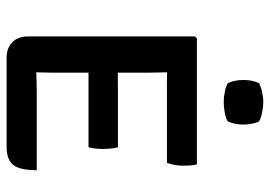

<svg xmlns="http://www.w3.org/2000/svg" viewBox="-132 -644 776 551"><g transform="rotate(90 255.5 -368.0)"><path d="M468 -86Q468 -37 452.5 -18.2Q437 0.5 401.5 0.5H145Q117 0.5 100.5 -16Q84 -32.5 84 -61.5V-540L89.5 -545.5H451.5Q454 -534.5 454.5 -524Q455 -513.5 455 -504.5Q455 -495.5 453 -483.2Q451 -471 447 -459.5H244.5Q234.5 -459.5 218.8 -459.5Q203 -459.5 187 -460Q187 -448 187.5 -435.8Q188 -423.5 188 -408V-318.5Q204 -318.5 219.5 -318.8Q235 -319 244.5 -319H402Q405 -309 406 -297Q407 -285 407 -277Q407 -268 406 -256.2Q405 -244.5 402 -234.5H244.5Q235 -234.5 219.5 -234.5Q204 -234.5 188 -234.5V-129.5Q188 -116.5 187.5 -105.2Q187 -94 187 -84.5Q200.5 -85 214.2 -85.5Q228 -86 247.5 -86ZM209 -679Q209 -704.5 218 -723.5Q227 -729 242.5 -732.5Q258 -736 273 -736Q287 -736 303.5 -732.5Q320 -729 328 -723.5Q332.5 -715 334.8 -702.2Q337 -689.5 337 -679Q337 -654 328 -634.5Q320.5 -629 303.8 -625.8Q287 -622.5 273 -622.5Q258 -622.5 242.2 -625.8Q226.5 -629 218 -634.5Q209 -654 209 -679Z"/></g></svg>

Font: Signika SC
Style: Regular
Weight: 400
Designer: Anna Giedryś
Foundry: Anna Giedryś
Version: Version 2.000; ttfautohint (v1.8.3) -l 8 -r 50 -G 200 -x 9 -